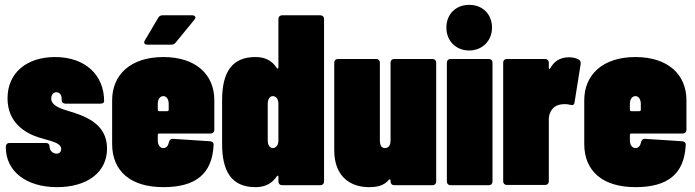

<svg xmlns="http://www.w3.org/2000/svg" viewBox="-20 -763 2862 791"><path d="M215 8C338 8 421 -52 421 -151C421 -253 332 -285 261 -306C234 -314 191 -327 191 -357C191 -368 197 -383 212 -383C224 -383 234 -374 234 -357V-351C234 -342 240 -336 249 -336H394C403 -336 409 -340 409 -346C409 -455 330 -528 207 -528C90 -528 11 -463 11 -358C11 -258 83 -215 139 -197C182 -183 232 -177 232 -149C232 -138 225 -130 213 -130C201 -130 184 -139 184 -161C184 -169 178 -174 169 -174H19C10 -174 4 -168 4 -159V-156C4 -58 87 8 215 8Z M772 -700H650C642 -700 636 -697 632 -690L577 -597C575 -594 574 -591 574 -588C574 -582 579 -579 587 -579H686C694 -579 699 -582 704 -588L781 -682C784 -685 785 -688 785 -691C785 -696 780 -700 772 -700ZM863 -228V-350C863 -456 787 -528 653 -528C519 -528 442 -456 442 -350V-170C442 -57 519 8 653 8C788 8 854 -48 860 -165C861 -175 855 -180 846 -181L693 -191C684 -192 679 -187 676 -178C674 -165 667 -153 653 -153C639 -153 630 -166 630 -185V-207C630 -211 632 -213 636 -213H848C857 -213 863 -219 863 -228ZM653 -367C666 -367 675 -354 675 -335V-311C675 -307 673 -305 669 -305H636C632 -305 630 -307 630 -311V-335C630 -354 639 -367 653 -367Z M1127 -685V-485C1127 -480 1123 -478 1120 -483C1094 -524 1055 -528 1032 -528C936 -528 895 -466 895 -350V-170C895 -60 932 8 1032 8C1055 8 1093 4 1120 -36C1123 -41 1127 -40 1127 -35V-15C1127 -6 1133 0 1142 0H1300C1309 0 1315 -6 1315 -15V-685C1315 -694 1309 -700 1300 -700H1142C1133 -700 1127 -694 1127 -685ZM1104 -153C1091 -153 1083 -166 1083 -185V-335C1083 -354 1091 -367 1104 -367C1118 -367 1127 -354 1127 -335V-185C1127 -166 1118 -153 1104 -153Z M1589 -505V-185C1589 -164 1581 -153 1566 -153C1552 -153 1545 -164 1545 -185V-505C1545 -514 1539 -520 1530 -520H1372C1363 -520 1357 -514 1357 -505V-144C1357 -31 1429 8 1499 8C1530 8 1560 4 1582 -22C1586 -26 1589 -24 1589 -19V-15C1589 -6 1595 0 1604 0H1762C1771 0 1777 -6 1777 -15V-505C1777 -514 1771 -520 1762 -520H1604C1595 -520 1589 -514 1589 -505Z M1913 -555C1967 -555 2007 -595 2007 -649C2007 -705 1968 -743 1913 -743C1858 -743 1819 -705 1819 -649C1819 -595 1858 -555 1913 -555ZM1836 0H1994C2003 0 2009 -6 2009 -15V-505C2009 -514 2003 -520 1994 -520H1836C1827 -520 1821 -514 1821 -505V-15C1821 -6 1827 0 1836 0Z M2324 -527C2286 -527 2262 -509 2247 -482C2244 -477 2241 -478 2241 -484V-505C2241 -514 2235 -520 2226 -520H2068C2059 -520 2053 -514 2053 -505V-16C2053 -7 2059 -1 2068 -1H2226C2235 -1 2241 -7 2241 -16V-273C2241 -294 2253 -318 2272 -327C2282 -332 2295 -334 2307 -334C2315 -334 2323 -333 2330 -331C2340 -329 2345 -330 2347 -341L2372 -498C2373 -507 2372 -513 2365 -517C2355 -523 2342 -527 2324 -527Z M2808 -228V-350C2808 -456 2732 -528 2598 -528C2464 -528 2387 -456 2387 -350V-170C2387 -57 2464 8 2598 8C2733 8 2799 -48 2805 -165C2806 -175 2800 -180 2791 -181L2638 -191C2629 -192 2624 -187 2621 -178C2619 -165 2612 -153 2598 -153C2584 -153 2575 -166 2575 -185V-207C2575 -211 2577 -213 2581 -213H2793C2802 -213 2808 -219 2808 -228ZM2598 -367C2611 -367 2620 -354 2620 -335V-311C2620 -307 2618 -305 2614 -305H2581C2577 -305 2575 -307 2575 -311V-335C2575 -354 2584 -367 2598 -367Z"/></svg>

Font: Barlow Condensed Black
Style: Regular
Weight: 900
Width: 3
Designer: Jeremy Tribby
Foundry: Tribby Type
Version: Version 1.422;hotconv 1.0.109;makeotfexe 2.5.65596